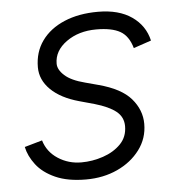

<svg xmlns="http://www.w3.org/2000/svg" viewBox="-44 -553 553 606"><g transform="rotate(-5 233.0 -250.0)"><path d="M205 12Q147 12 108 -5.5Q69 -23 48 -50.5Q27 -78 21 -107L77 -123Q88 -86 121 -64.5Q154 -43 195 -43Q230 -43 264 -54.5Q298 -66 320 -88.5Q342 -111 342 -145Q342 -174 319.5 -192Q297 -210 252 -223L205 -236Q147 -252 115.5 -283Q84 -314 84 -354Q84 -402 109.5 -437.5Q135 -473 181 -492.5Q227 -512 288 -512Q354 -512 395 -483.5Q436 -455 447 -407L391 -388Q380 -427 353.5 -442Q327 -457 278 -457Q222 -457 183 -429Q144 -401 144 -360Q144 -341 164.5 -322.5Q185 -304 228 -293L269 -282Q341 -263 372 -227Q403 -191 403 -147Q403 -101 376 -65Q349 -29 304.5 -8.5Q260 12 205 12Z"/></g></svg>

Font: Figtree Light Light
Style: Italic
Weight: 300
Italic angle: -9.5°
Version: Version 2.000